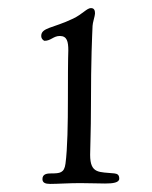

<svg xmlns="http://www.w3.org/2000/svg" viewBox="-20 -851 377 475"><path d="M82 -762C82 -754 89 -750 90 -750C106 -750 112 -762 128 -762C146 -762 149 -748 149 -726C149 -714 148 -725 148 -606C148 -546 147 -483 142 -446C139 -423 128 -422 107 -422C97 -422 85 -421 85 -408C85 -399 92 -396 104 -396C122 -396 151 -398 178 -398C202 -398 221 -397 240 -397C259 -397 275 -399 275 -409C275 -419 270 -421 263 -422C226 -426 203 -420 203 -468C203 -489 205 -526 205 -587C205 -709 208 -762 209 -787C209 -794 215 -812 215 -817C215 -822 215 -831 205 -831C195 -831 184 -816 161 -805C111 -781 82 -783 82 -762Z"/></svg>

Font: OFL Sorts Mill Goudy
Style: Regular
Weight: 500
Version: Version 003.000